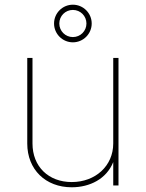

<svg xmlns="http://www.w3.org/2000/svg" viewBox="-20 -794 624 822"><path d="M287.1 7.8C364.3 7.8 436 -27.8 464.8 -100.1V0H487.3V-545.9H464.8V-179.7C464.8 -84 388.7 -14.6 287.1 -14.6C188 -14.6 119.1 -80.6 119.1 -179.7V-545.9H96.7V-179.7C96.7 -67.9 175.3 7.8 287.1 7.8ZM292 -612.8C336.4 -612.8 372.6 -648.9 372.6 -693.4C372.6 -737.8 336.4 -773.9 292 -773.9C247.6 -773.9 211.4 -737.8 211.4 -693.4C211.4 -648.9 247.6 -612.8 292 -612.8ZM292 -635.3C259.8 -635.3 233.9 -661.1 233.9 -693.4C233.9 -725.6 259.8 -751.5 292 -751.5C324.2 -751.5 350.1 -725.6 350.1 -693.4C350.1 -661.1 324.2 -635.3 292 -635.3Z"/></svg>

Font: Raveo Thin
Style: Regular
Weight: 100
Designer: Jakub Foglar, Rasmus Andersson (Inter)
Foundry: Jakubfoglar.com
Version: Version 1.100;Glyphs 3.2.3 (3260)